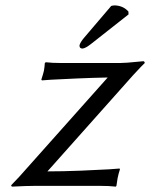

<svg xmlns="http://www.w3.org/2000/svg" viewBox="-20 -696 562 719"><path d="M396.5 -673.8Q403.3 -675.8 410.6 -675.8Q441.9 -674.3 460.9 -652.8L461.4 -642.1L323.2 -533.2Q299.8 -514.6 289.1 -514.2Q278.3 -514.2 277.8 -523.9Q277.8 -525.9 277.8 -526.9Q281.2 -538.6 295.4 -555.2ZM157.7 -54.2Q215.3 -54.2 283 -56.9Q350.6 -59.6 389.2 -62L427.7 -64.9L429.2 -62Q423.8 -45.9 420.4 -28.8Q419.9 -25.4 416 0L413.6 2.9Q389.6 0 354 0H111.8Q81.1 0 24.4 2.9L21.5 -2Q23.4 -3.9 52.2 -34.2L383.3 -405.8Q328.6 -404.8 266.8 -402.1Q205.1 -399.4 171.4 -397.5L137.2 -395L134.8 -397.9Q142.6 -421.9 144.5 -431.2Q145.5 -436.5 146.5 -444.8Q147 -454.1 147.9 -460L151.4 -462.9Q175.3 -460 210.9 -460H428.7Q450.2 -460 501 -465.3Q515.1 -466.8 517.1 -466.8Q522 -465.3 522 -460Q514.2 -453.1 479 -415Z"/></svg>

Font: Linux Biolinum Capitals O
Style: Italic Samll Caps
Weight: 400
Italic angle: -12°
Designer: Philipp H. Poll
Foundry: Philipp H. Poll
Version: Version 0.6.2